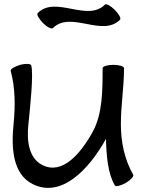

<svg xmlns="http://www.w3.org/2000/svg" viewBox="-20 -858 696 915"><path d="M232 -724C317 -809 467 -679 552 -764C558 -770 547 -791 527 -811C507 -831 486 -842 480 -836C395 -751 245 -881 160 -796C153 -790 165 -769 184 -749C204 -729 225 -718 232 -724ZM31 -520C53 -439 53 -354 45 -270C33 -156 39 -28 137 20C272 86 402 -47 485 -196V-197C487 -115 494 -31 527 25C531 33 554 28 579 14C603 0 619 -18 615 -25C573 -98 556 -182 556 -267C556 -355 571 -443 571 -531C571 -532 571 -533 571 -533C571 -542 548 -549 520 -549C492 -549 469 -542 469 -533C469 -429 469 -316 422 -230C364 -125 277 -24 183 -71C117 -103 107 -187 115 -263C125 -358 140 -505 129 -546C127 -555 103 -556 76 -549C49 -541 29 -529 31 -520Z"/></svg>

Font: Nupuram Medium
Style: Regular
Weight: 500
Designer: Santhosh Thottingal (santhosh.thottingal@gmail.com)
Foundry: SMC
Version: Version 1.000